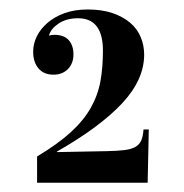

<svg xmlns="http://www.w3.org/2000/svg" viewBox="-20 -734 390 407"><path d="M50.3 -624.5Q50.3 -641.1 58.1 -657Q65.9 -672.9 80.6 -685.5Q95.2 -698.2 116.7 -706.1Q138.2 -713.9 166 -713.9Q195.8 -713.9 218.3 -706.3Q240.7 -698.7 255.9 -685.8Q271 -672.9 278.3 -655.3Q285.6 -637.7 285.6 -618.2Q285.6 -564.9 238.5 -514.6Q191.4 -464.4 100.6 -412.6V-411.6L207 -413.6Q229 -414.1 243.4 -415.8Q257.8 -417.5 266.6 -422.4Q275.4 -427.2 279.3 -436Q283.2 -444.8 284.2 -459.5H295.4L293 -346.7H58.6V-402.3Q102.5 -428.7 129.9 -453.6Q157.2 -478.5 172.4 -505.4Q187.5 -532.2 192.9 -561.8Q198.2 -591.3 198.2 -626.5Q198.2 -695.3 145.5 -695.3Q121.1 -695.3 104.5 -684.3Q87.9 -673.3 84 -659.2V-658.2Q87.4 -660.2 95.2 -660.2Q115.7 -660.2 125.7 -648.9Q135.7 -637.7 135.7 -618.7Q135.7 -599.6 124 -587.6Q112.3 -575.7 93.3 -575.7Q72.8 -575.7 61.5 -589.1Q50.3 -602.5 50.3 -624.5Z"/></svg>

Font: Vidaloka
Style: Regular
Weight: 400
Designer: Cyreal (www.cyreal.org)
Foundry: Cyreal (www.cyreal.org)
Version: Version 1.011